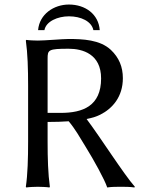

<svg xmlns="http://www.w3.org/2000/svg" viewBox="-20 -824 640 847"><path d="M190 -286C225 -286 256 -287 283 -289C311 -256 333 -217 358 -176C394 -118 442 -31 453 3C472 0 494 0 513 0C533 0 553 0 573 3L575 0C525 -57 425 -215 362 -299C388 -304 408 -311 422 -318C476 -345 522 -397 522 -479C522 -529 505 -570 469 -604C421 -649 345 -652 282 -652C257 -652 177 -645 147 -645C135 -645 108 -646 96 -648L94 -645C102 -588 104 -520 104 -445V-200C104 -125 102 -54 94 0L96 3C108 1 135 0 147 0C159 0 186 1 198 3L200 0C192 -57 190 -125 190 -200ZM283 -609C344 -609 426 -586 426 -478C426 -356 345 -326 248 -326H190V-565C190 -604 193 -609 283 -609ZM148 -691H176C183 -730 235 -752 284 -752C337 -752 384 -730 392 -691H420C415 -761 357 -804 284 -804C218 -804 154 -762 148 -691Z"/></svg>

Font: Libertinus Sans
Style: Regular
Weight: 400
Designer: Philipp H. Poll, Khaled Hosny
Foundry: Caleb Maclennan
Version: Version 7.050;RELEASE